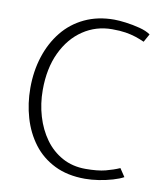

<svg xmlns="http://www.w3.org/2000/svg" viewBox="-80 -760 714 840"><g transform="rotate(10 276.5 -340.0)"><path d="M523 -657Q505 -670 474 -678Q443 -686 412 -690Q381 -694 360 -694Q287 -694 229 -666.5Q171 -639 131.5 -590Q92 -541 71 -476Q50 -411 50 -336Q50 -267 68.5 -204Q87 -141 124 -92Q161 -43 218.5 -14.5Q276 14 354 14Q383 14 415 9Q447 4 476 -4.5Q505 -13 523 -23L499 -59Q472 -47 437.5 -38Q403 -29 349 -29Q291 -29 245.5 -54Q200 -79 169 -122Q138 -165 121.5 -220.5Q105 -276 105 -337Q105 -433 138.5 -503.5Q172 -574 229.5 -612.5Q287 -651 358 -651Q394 -651 418.5 -647Q443 -643 463 -636.5Q483 -630 503 -621Z"/></g></svg>

Font: Catamaran Thin Thin
Style: Regular
Weight: 250
Version: Version 2.000